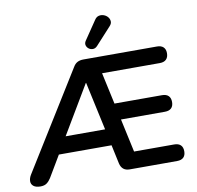

<svg xmlns="http://www.w3.org/2000/svg" viewBox="-102 -1053 1194 1164"><g transform="rotate(-10 495.0 -471.5)"><path d="M54 8Q26 8 11.5 -3.5Q-3 -15 -3 -33.5Q-3 -52 9 -72L380 -670Q391 -689 406.5 -697Q422 -705 444 -705H896Q922 -705 935.5 -692Q949 -679 949 -655Q949 -630 935.5 -616.5Q922 -603 896 -603H503L533 -637L590 -374L547 -409H875Q901 -409 914.5 -396Q928 -383 928 -358Q928 -333 914.5 -320Q901 -307 875 -307H569L597 -342L657 -65L611 -102H896Q922 -102 935.5 -89Q949 -76 949 -51Q949 -26 935.5 -13Q922 0 896 0H604Q557 0 546 -47L513 -201L555 -163H169L217 -197L119 -32Q107 -13 92.5 -2.5Q78 8 54 8ZM433 -562 238 -234 229 -265H531L507 -230L435 -562ZM539 -771Q527 -758 512.5 -757.5Q498 -757 486.5 -765.5Q475 -774 471.5 -787Q468 -800 477 -814L555 -929Q566 -946 581.5 -949.5Q597 -953 612 -947.5Q627 -942 636.5 -930.5Q646 -919 647 -904.5Q648 -890 635 -876Z"/></g></svg>

Font: Nunito ExtraLight
Style: Bold
Weight: 700
Version: Version 3.602